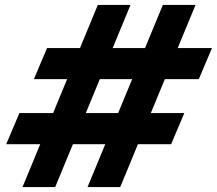

<svg xmlns="http://www.w3.org/2000/svg" viewBox="-20 -760 881 780"><path d="M204.2 0H71.4L377.4 -740H510.2ZM468.4 0H335.6L641.6 -740H774.4ZM117.6 -438.4 171.2 -564.8H841.2L787.6 -438.4ZM5.2 -174.2 58.8 -300.6H728.8L675.2 -174.2Z"/></svg>

Font: Be Vietnam Pro Variable Thin
Style: Italic
Weight: 100
Italic angle: -12°
Designer: Lam Bao, Tony Le, Vietanh Nguyen
Foundry: Yellow Type Foundry
Version: Version 1.002